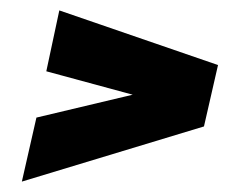

<svg xmlns="http://www.w3.org/2000/svg" viewBox="-20 -438 455 369"><path d="M22 -89 50 -212 235 -256 69 -301 94 -418 399 -313 372 -195Z"/></svg>

Font: Saira Ultra Condensed Black
Style: Italic
Weight: 900
Width: 1
Italic angle: -12°
Designer: Hector Gatti with collaboration of the Omnibus-Type team
Foundry: Omnibus-Type
Version: Version 1.001; ttfautohint (v1.8)